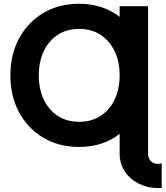

<svg xmlns="http://www.w3.org/2000/svg" viewBox="-20 -755 865 1003"><path d="M34.2 -361.3Q34.2 -470.2 79.8 -554.7Q125.5 -639.2 206.5 -687.3Q287.6 -735.4 393.6 -735.4Q457 -735.4 510.3 -717.5Q563.5 -699.7 605 -667V-722.7H753.4V46.9Q753.4 70.8 767.3 85.9Q781.2 101.1 805.7 101.1Q816.4 101.1 824.7 97.7V226.6Q816.9 227.5 805.7 227.5Q751.5 227.5 705.8 204.8Q660.2 182.1 632.6 141.4Q605 100.6 605 46.9V-55.7Q563.5 -22.9 510.3 -5.1Q457 12.7 393.6 12.7Q287.6 12.7 206.5 -35.4Q125.5 -83.5 79.8 -168Q34.2 -252.4 34.2 -361.3ZM182.6 -361.3Q182.6 -290.5 208.3 -235.8Q233.9 -181.2 281.2 -149.9Q328.6 -118.7 393.6 -118.7Q458.5 -118.7 505.9 -149.9Q553.2 -181.2 579.1 -235.8Q605 -290.5 605 -361.3Q605 -432.1 579.1 -486.8Q553.2 -541.5 505.9 -572.8Q458.5 -604 393.6 -604Q328.6 -604 281.2 -572.8Q233.9 -541.5 208.3 -486.8Q182.6 -432.1 182.6 -361.3Z"/></svg>

Font: Giphurs
Style: Bold
Weight: 700
Version: Version 0.920; ttfautohint (v1.8.4.7-5d5b)